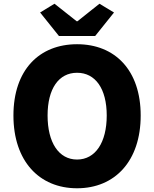

<svg xmlns="http://www.w3.org/2000/svg" viewBox="-20 -995 826 1029"><path d="M393 14C596 14 734 -132 734 -376C734 -619 596 -758 393 -758C190 -758 52 -620 52 -376C52 -132 190 14 393 14ZM393 -140C295 -140 235 -231 235 -376C235 -520 295 -605 393 -605C491 -605 552 -520 552 -376C552 -231 491 -140 393 -140ZM296 -802H490L591 -928L513 -975L395 -881H391L272 -975L195 -928Z"/></svg>

Font: Noto Sans T Chinese Black
Style: Bold
Weight: 900
Designer: Ryoko NISHIZUKA (kana & ideographs); Paul D. Hunt (Latin, Greek & Cyrillic); Wenlong ZHANG (bopomofo); Sandoll Communica
Foundry: Adobe Systems Incorporated
Version: Version 1.000;PS 1;hotconv 1.0.78;makeotf.lib2.5.61930